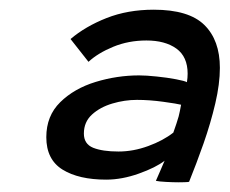

<svg xmlns="http://www.w3.org/2000/svg" viewBox="-20 -731 474 396"><path d="M301.5 -358Q303.5 -362.5 309.8 -377Q316 -391.5 319.5 -399.5Q301.5 -385.5 266.5 -373Q231.5 -360.5 199 -360.5Q142.5 -360.5 109 -381.2Q75.5 -402 75.5 -448Q75.5 -492 104.2 -520.2Q133 -548.5 177.2 -562Q221.5 -575.5 267 -575.5Q281.5 -575.5 303.2 -573.2Q325 -571 343.2 -567.5Q361.5 -564 365.5 -561.5Q367 -570.5 367 -579Q367 -614 343.8 -630.8Q320.5 -647.5 282 -647.5Q245 -647.5 213.5 -634.5Q182 -621.5 162.5 -603.5L125.5 -650.5Q156 -676.5 199.8 -693.8Q243.5 -711 297 -711Q369.5 -711 401.5 -679.5Q433.5 -648 433.5 -591Q433.5 -558 424 -517.5Q414.5 -477 399.8 -435Q385 -393 370 -356Q368.5 -355.5 360.8 -355.2Q353 -355 348.5 -355Q336.5 -355 322.5 -355.8Q308.5 -356.5 301.5 -358ZM224.5 -418.5Q255 -418.5 285.8 -429.8Q316.5 -441 337.5 -457.5Q344.5 -477 348.5 -491Q351 -501 353.5 -515Q346 -517 317.2 -521Q288.5 -525 262.5 -525Q237 -525 211.8 -517.5Q186.5 -510 169.8 -494.8Q153 -479.5 153 -455.5Q153 -434 172.2 -426.2Q191.5 -418.5 224.5 -418.5Z"/></svg>

Font: Grandstander
Style: Italic
Weight: 400
Italic angle: -15°
Designer: Tyler Finck
Foundry: Etcetera Type Co
Version: Version 1.200; ttfautohint (v1.8.3)